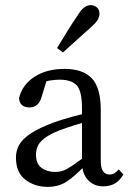

<svg xmlns="http://www.w3.org/2000/svg" viewBox="-20 -716 507 747"><path d="M165 11Q115 11 78.5 -17Q42 -45 42 -103Q42 -129 54 -151.5Q66 -174 98.5 -196Q131 -218 193 -241Q222 -251 261.5 -262Q301 -273 335 -279V-246Q304 -240 268.5 -228.5Q233 -217 212 -209Q171 -193 151 -176.5Q131 -160 125.5 -144.5Q120 -129 120 -115Q120 -79 141.5 -63Q163 -47 195 -47Q211 -47 225.5 -52Q240 -57 262 -72Q284 -87 322 -115L334 -69H308Q267 -27 237 -8Q207 11 165 11ZM382 9Q345 9 322 -16Q299 -41 299 -84V-294Q299 -362 278.5 -384Q258 -406 212 -406Q196 -406 175.5 -403Q155 -400 129 -390L166 -418L142 -339Q130 -298 95 -298Q57 -298 54 -334Q67 -387 114.5 -417.5Q162 -448 231 -448Q302 -448 337 -411.5Q372 -375 372 -288V-93Q372 -62 381 -49.5Q390 -37 406 -37Q418 -37 426.5 -43Q435 -49 442 -57L460 -37Q444 -11 425 -1Q406 9 382 9ZM202 -529Q222 -562 242 -594.5Q262 -627 284 -659Q297 -680 309 -688Q321 -696 333 -696Q346 -696 356.5 -687.5Q367 -679 367 -662Q367 -653 361.5 -641.5Q356 -630 337 -613Q309 -588 281.5 -563Q254 -538 225 -512Z"/></svg>

Font: Lisu Bosa ExtraLight
Style: Regular
Weight: 200
Designer: David Morse, Annie Olsen, Victor Gaultney, Frank Grießhammer (Latin)
Foundry: SIL International
Version: Version 2.000